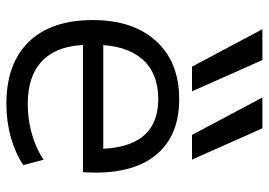

<svg xmlns="http://www.w3.org/2000/svg" viewBox="-140 -690 840 600"><g transform="rotate(90 280.0 -390.0)"><path d="M188.3 -570 71.3 -790H167.7L265.4 -570ZM401.6 -570 284.7 -790H381.1L478.7 -570ZM304 10Q178.7 10 110.7 -60Q42.7 -130 42.7 -260Q42.7 -386 108.5 -458Q174.3 -530 289.7 -530Q400.7 -530 460 -462.3Q519.4 -394.7 519.4 -268.7Q519.4 -258.7 519 -247.6Q518.7 -236.6 518 -229.3H86V-292.7H460L445.3 -272Q445.3 -368.6 406.1 -416.6Q367 -464.6 289.7 -464.6Q208 -464.6 164 -413.5Q120.1 -362.3 120.1 -266.7V-246.7Q120.1 -153.4 167.2 -105Q214.4 -56.7 304.7 -56.7Q353 -56.7 398 -69.4Q443 -82.1 479.3 -106L496 -42.7Q458.4 -17.7 408.9 -3.8Q359.3 10 304 10Z"/></g></svg>

Font: M PLUS 2 Thin
Style: Regular
Weight: 100
Designer: Coji Morishita
Foundry: UNDERFOREST DESIGN
Version: Version 1.001